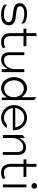

<svg xmlns="http://www.w3.org/2000/svg" viewBox="1382 -2066 695 3500"><g transform="rotate(90 1730.0 -316.5)"><path d="M38 -331C38 -253 93 -226 162 -214C215 -204 285 -204 335 -186C357 -179 384 -164 384 -129C384 -61 318 -40 246 -40C166 -40 116 -52 62 -95L69 -43C114 -1 181 11 252 11C397 11 441 -56 441 -132C441 -194 408 -222 364 -240C305 -264 209 -256 141 -280C120 -287 95 -300 95 -333C95 -395 164 -411 228 -411C308 -411 358 -399 412 -356L405 -408C360 -450 293 -462 222 -462C106 -462 38 -398 38 -331Z M503 -397H585V-158C587 -47 642 11 747 11C809 11 832 -2 862 -23L839 -68C817 -51 801 -40 747 -40C673 -40 638 -87 638 -163V-397H823V-449H638V-632H585V-449H503Z M933 -138C933 -47 978 11 1067 11C1141 11 1189 -32 1223 -83L1241 -110V0H1295V-412H1241V-235C1241 -176 1219 -129 1191 -96C1166 -67 1127 -41 1075 -41C1013 -41 985 -88 985 -146V-412H933Z M1386 -226C1386 -106 1461 11 1588 11C1658 11 1706 -26 1740 -71L1758 -95V0H1805V-592L1752 -631V-361L1734 -385C1701 -428 1657 -462 1588 -462C1490 -462 1386 -369 1386 -226ZM1444 -226C1444 -312 1497 -403 1592 -403C1692 -403 1752 -313 1752 -226C1752 -123 1692 -44 1592 -44C1501 -44 1444 -132 1444 -226Z M1896 -226C1896 -95 2000 11 2126 11C2204 11 2273 -28 2315 -89C2296 -94 2259 -99 2238 -81C2207 -56 2170 -40 2126 -40C2041 -40 1969 -103 1952 -189L1950 -202H2354V-227C2354 -357 2252 -462 2126 -462C2000 -462 1896 -357 1896 -226ZM1950 -247 1952 -260C1968 -347 2040 -411 2126 -411C2212 -411 2283 -347 2298 -260L2300 -247Z M2442 -20H2496V-197C2496 -256 2518 -303 2546 -336C2571 -365 2610 -391 2662 -391C2724 -391 2752 -344 2752 -286V-20H2804V-294C2804 -385 2759 -443 2670 -443C2596 -443 2548 -400 2514 -349L2496 -322V-422L2442 -382Z M2886 -397H2968V-158C2970 -47 3025 11 3130 11C3192 11 3215 -2 3245 -23L3222 -68C3200 -51 3184 -40 3130 -40C3056 -40 3021 -87 3021 -163V-397H3206V-449H3021V-632H2968V-449H2886Z M3317 -593C3317 -565 3340 -542 3369 -542C3398 -542 3421 -565 3421 -593C3421 -621 3398 -644 3369 -644C3340 -644 3317 -621 3317 -593ZM3343 -20H3396V-451H3343Z"/></g></svg>

Font: Charger Sport
Style: ExLit
Weight: 200
Designer: Jasper
Foundry: Cannot Into Space Fonts
Version: Version 1.1